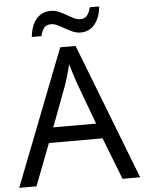

<svg xmlns="http://www.w3.org/2000/svg" viewBox="-60 -961 759 1009"><g transform="rotate(-5 319.5 -456.5)"><path d="M545 0 459 -221H176L91 0H0L279 -717H360L638 0ZM352 -517Q349 -525 342 -546Q335 -567 328.5 -589.5Q322 -612 318 -624Q313 -604 307.5 -583.5Q302 -563 296.5 -546Q291 -529 287 -517L206 -301H432ZM135 -784Q138 -814 146.5 -837.5Q155 -861 169 -877.5Q183 -894 202 -903Q221 -912 245 -912Q267 -912 287.5 -903.5Q308 -895 327 -883.5Q346 -872 363.5 -863.5Q381 -855 397 -855Q420 -855 432.5 -869.5Q445 -884 452 -913H502Q496 -855 468 -820Q440 -785 393 -785Q372 -785 352 -793.5Q332 -802 312.5 -813.5Q293 -825 275.5 -833.5Q258 -842 241 -842Q217 -842 205 -827.5Q193 -813 186 -784Z"/></g></svg>

Font: Noto Sans Devanagari
Style: Regular
Weight: 400
Designer: Jelle Bosma - Monotype Design Team
Foundry: Monotype Imaging Inc.
Version: Version 2.003